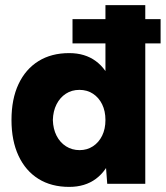

<svg xmlns="http://www.w3.org/2000/svg" viewBox="-20 -720 649 752"><path d="M264 -550V-645H609V-550ZM400 0 393 -93V-700H549V0ZM251 12Q181 12 130.5 -19.5Q80 -51 52.5 -110Q25 -169 25 -250Q25 -332 52.5 -390.5Q80 -449 130.5 -480.5Q181 -512 251 -512Q313 -512 355.5 -480.5Q398 -449 419 -390.5Q440 -332 440 -250Q440 -169 419 -110Q398 -51 355.5 -19.5Q313 12 251 12ZM292 -132Q321 -132 344 -147Q367 -162 380 -188.5Q393 -215 393 -250Q393 -285 380 -311.5Q367 -338 344 -353Q321 -368 291 -368Q261 -368 238 -353Q215 -338 201.5 -311.5Q188 -285 187 -250Q188 -215 201.5 -188.5Q215 -162 238.5 -147Q262 -132 292 -132Z"/></svg>

Font: Figtree Light ExtraBold
Style: Regular
Weight: 800
Version: Version 2.001;gftools[0.9.30]